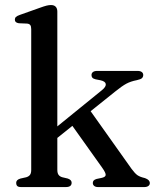

<svg xmlns="http://www.w3.org/2000/svg" viewBox="-20 -758 638 778"><path d="M65.5 0Q53.9 0 49.7 -4.6Q45.5 -9.1 45.5 -16.8Q45.5 -23.2 49.7 -27.6Q54 -31.9 62.8 -34.5L86.4 -39.8Q96.3 -42.7 101.4 -49.3Q106.5 -55.9 106.5 -69.6V-639.7Q106.5 -651.2 102.7 -656.3Q98.9 -661.4 90.1 -662.4L56.3 -663.8Q47.6 -665.2 43.9 -668.8Q40.2 -672.5 40.2 -678.3Q40.2 -684.9 44.4 -689.2Q48.7 -693.5 60.1 -697.5L142.3 -726.7Q158.2 -732.5 168.3 -735.1Q178.3 -737.6 186.4 -737.6Q199.3 -737.6 205.8 -730.6Q212.3 -723.5 212.3 -711.2V-69.9Q212.3 -56.2 217.4 -49.4Q222.5 -42.6 232.4 -39.8L254.4 -34.6Q270.3 -29.3 270.3 -17.6Q270.3 0 246.8 0ZM178.4 -218.3 393.1 -392.7Q410.1 -406.5 408.6 -417.4Q407.1 -428.3 387.4 -432.7L367.1 -436.7Q357.7 -439.1 354.3 -443.1Q350.8 -447.1 350.8 -453.8Q350.8 -461.8 356.8 -466.2Q362.8 -470.6 373.3 -470.6H538Q548.4 -470.6 554.4 -466.2Q560.4 -461.7 560.4 -454.1Q560.4 -446.5 555.4 -441.5Q550.3 -436.5 534.2 -433.1Q509.5 -428.3 492 -418.9Q474.5 -409.5 446.1 -386.6L189.1 -180.5ZM335.9 -323.4 513 -73.9Q527 -54.9 537.1 -48Q547.1 -41 567.5 -36.3Q577.8 -32.5 582.5 -27.5Q587.1 -22.5 587.1 -16.1Q587.1 -8.7 581.1 -4.4Q575.1 0 564.9 0H377Q367.3 0 361.7 -4.6Q356.1 -9.1 356.1 -16.6Q356.1 -22.4 359.5 -26.4Q362.8 -30.3 371.4 -32.9L390.5 -36.9Q407.2 -40.2 408.2 -48.6Q409.3 -57 394.2 -78.2L263.1 -262.3Z"/></svg>

Font: Fraunces
Style: Regular
Weight: 900
Version: Version 1.000;[b76b70a41]